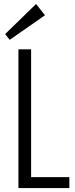

<svg xmlns="http://www.w3.org/2000/svg" viewBox="-20 -949 378 969"><path d="M123 -55H330V0H73V-700H137V-11ZM207 -872 29 -748 6 -777 162 -929Z"/></svg>

Font: Pathway Extreme Condensed ExtraLight
Style: Regular
Weight: 250
Width: 3
Version: Version 1.001;gftools[0.9.26]